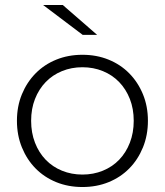

<svg xmlns="http://www.w3.org/2000/svg" viewBox="-20 -747 662 771"><path d="M311 4Q254 4 206 -15.5Q158 -35 123 -70.5Q88 -106 68 -155Q48 -204 48 -262Q48 -320 68 -368.5Q88 -417 123 -452.5Q158 -488 206 -507.5Q254 -527 311 -527Q368 -527 416 -507.5Q464 -488 499 -452.5Q534 -417 554 -368.5Q574 -320 574 -262Q574 -204 554 -155Q534 -106 499 -70.5Q464 -35 416 -15.5Q368 4 311 4ZM311 -46Q355 -46 393 -61.5Q431 -77 458.5 -105.5Q486 -134 501.5 -174Q517 -214 517 -262Q517 -310 501.5 -349.5Q486 -389 458.5 -417.5Q431 -446 393 -461.5Q355 -477 311 -477Q267 -477 229 -461.5Q191 -446 163.5 -417.5Q136 -389 120.5 -349.5Q105 -310 105 -262Q105 -214 120.5 -174Q136 -134 163.5 -105.5Q191 -77 229 -61.5Q267 -46 311 -46ZM312 -607 153 -727H232L370 -607Z"/></svg>

Font: Montserrat-Alt1 Light
Style: Regular
Weight: 300
Designer: Differentunic
Foundry: Differentunic
Version: Version 7.222